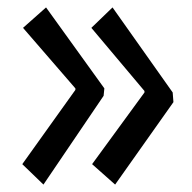

<svg xmlns="http://www.w3.org/2000/svg" viewBox="-20 -593 518 517"><path d="M261 -355 259 -335 97 -96 40 -151 183 -351V-355L42 -518L104 -573ZM290 -96 228 -151 369 -344V-348L226 -518L283 -573L445 -344L447 -318Z"/></svg>

Font: Bahiana
Style: Regular
Weight: 400
Designer: Pablo Cosgaya & Dani Raskovsky
Foundry: Pablo Cosgaya & Dani Raskovsky
Version: Version 1.005